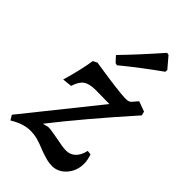

<svg xmlns="http://www.w3.org/2000/svg" viewBox="-231 -793 875 875"><g transform="rotate(45 206.5 -356.0)"><path d="M84 -458 104 -468Q270 -442 311 -442Q324 -442 331 -445Q338 -448 345 -457L363 -478L412 -460L417 -441Q239 -241 125 -95L153 -102Q168 -102 189.5 -98Q211 -94 218 -93Q264 -83 286 -83Q313 -83 331.5 -101Q350 -119 357 -152L377 -150Q387 -123 387 -99Q387 -53 358.5 -20.5Q330 12 290 12Q272 12 255 7.5Q238 3 223.5 -2Q209 -7 205 -9Q176 -21 154 -27Q132 -33 108 -33Q62 -33 10 -1L-4 -24L276 -373L187 -374Q146 -374 126 -360Q106 -346 94 -308L48 -303Q74 -392 84 -458ZM175 -522 164 -525 139 -552Q212 -627 297 -724L308 -722L353 -669L352 -657Q259 -591 175 -522Z"/></g></svg>

Font: Alegreya Medium
Style: Italic
Weight: 500
Italic angle: -7°
Designer: Juan Pablo del Peral
Foundry: Huerta Tipografica
Version: Version 2.008; ttfautohint (v1.8)